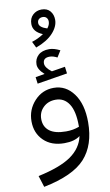

<svg xmlns="http://www.w3.org/2000/svg" viewBox="-123 -982 746 1308"><g transform="rotate(-10 250.0 -327.5)"><path d="M183 -675 162 -718Q205 -731 244 -757Q178 -784 178 -838Q178 -878 203 -901Q228 -924 263 -924Q302 -924 322.5 -899.5Q343 -875 343 -839Q343 -793 302.5 -748.5Q262 -704 183 -675ZM225 -837Q225 -807 280 -790Q298 -812 298 -835Q298 -851 288.5 -861.5Q279 -872 262 -872Q246 -872 235.5 -863Q225 -854 225 -837ZM359 -465 150 -431 144 -477 208 -488Q165 -526 165 -561Q165 -599 191.5 -624Q218 -649 268 -649Q300 -649 342 -628L314 -583Q286 -598 262 -598Q216 -598 216 -559Q216 -530 260 -497L353 -512ZM252 -384Q336 -384 389.5 -311Q443 -238 443 -113Q443 45 360 136.5Q277 228 72 269L47 190Q201 157 276 104.5Q351 52 369 -30Q330 0 260 0Q170 0 117 -52Q64 -104 64 -185Q64 -266 118.5 -325Q173 -384 252 -384ZM285 -77Q334 -77 376 -93V-100Q376 -201 343 -251.5Q310 -302 251 -302Q199 -302 165.5 -269.5Q132 -237 132 -189Q132 -136 170 -106.5Q208 -77 285 -77Z"/></g></svg>

Font: FiraGO Book
Style: Regular
Weight: 350
Designer: bBox Type
Foundry: bBox Type GmbH
Version: Version 1.001;PS 001.001;hotconv 1.0.88;makeotf.lib2.5.64775